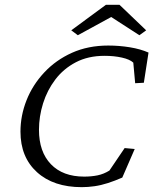

<svg xmlns="http://www.w3.org/2000/svg" viewBox="-20 -772 640 801"><path d="M321.3 8.8Q203.1 8.8 134.3 -53.7Q65.4 -116.2 65.4 -222.7Q65.4 -290 90.8 -354Q116.2 -418 164.6 -469.7Q212.9 -521.5 280.3 -551.8Q347.7 -582 431.6 -582Q477.5 -582 522 -574.7Q566.4 -567.4 599.6 -552.7L580.1 -426.8L543.9 -424.8L536.1 -510.7Q521.5 -524.4 488.8 -531.7Q456.1 -539.1 416 -539.1Q347.7 -539.1 296.4 -512.2Q245.1 -485.4 210.9 -440.4Q176.8 -395.5 159.7 -340.8Q142.6 -286.1 142.6 -230.5Q142.6 -138.7 192.4 -86.9Q242.2 -35.2 331.1 -35.2Q361.3 -35.2 387.2 -40.5Q413.1 -45.9 436.5 -60.5L500 -154.3L542 -150.4L490.2 -31.2Q459 -17.6 430.2 -8.3Q401.4 1 374 4.9Q346.7 8.8 321.3 8.8ZM589.8 -645.5 561.5 -625 418 -717.8H474.6L304.7 -625L277.3 -645.5L421.9 -752H478.5Z"/></svg>

Font: Crimson Pro ExtraLight
Style: Italic
Weight: 250
Italic angle: -12°
Designer: Jacques Le Bailly
Foundry: Baron von Fonthausen
Version: Version 1.003